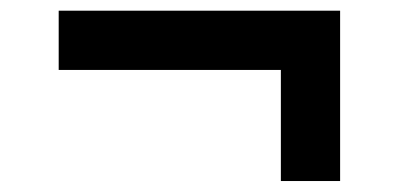

<svg xmlns="http://www.w3.org/2000/svg" viewBox="-20 -488 727 350"><path d="M600 -158V-468.5H87V-360.5H492V-158Z"/></svg>

Font: Spartan SemiBold
Style: Regular
Weight: 600
Designer: Matt Bailey, Mirko Velimirovic
Foundry: Matt Bailey
Version: Version 1.003